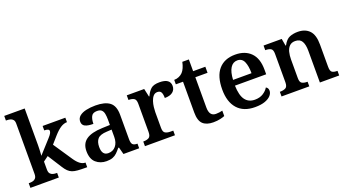

<svg xmlns="http://www.w3.org/2000/svg" viewBox="-58 -1328 3421 1906"><g transform="rotate(-20 1653.0 -375.0)"><path d="M17 0V-49H28Q45 -49 62.5 -53.5Q80 -58 91.5 -72.5Q103 -87 103 -116V-648Q103 -675 91.5 -688.5Q80 -702 62.5 -706.5Q45 -711 28 -711H17V-760H233V-374Q233 -356 232 -329.5Q231 -303 229.5 -282.5Q228 -262 228 -262L354 -401Q377 -426 384.5 -440.5Q392 -455 392 -465Q392 -489 341 -489V-536H581V-489Q547 -489 513 -467Q479 -445 440 -401L374 -326L507 -128Q560 -49 614 -49H617V0H603Q553 0 518.5 -2.5Q484 -5 460.5 -14Q437 -23 418 -41.5Q399 -60 379 -92L286 -238L233 -199V-115Q233 -86 244.5 -72Q256 -58 273.5 -53.5Q291 -49 308 -49H317V0Z M820 10Q754 10 709 -29.5Q664 -69 664 -152Q664 -232 720 -271Q776 -310 889 -314L972 -317V-374Q972 -408 967 -434.5Q962 -461 946.5 -476Q931 -491 898 -491Q852 -491 837 -460Q822 -429 822 -383Q765 -383 735.5 -397.5Q706 -412 706 -448Q706 -484 732.5 -506Q759 -528 803.5 -538Q848 -548 902 -548Q1002 -548 1052 -509.5Q1102 -471 1102 -377V-120Q1102 -79 1115.5 -64Q1129 -49 1163 -49H1166V0H1000L980 -75H972Q950 -48 930.5 -29Q911 -10 885 0Q859 10 820 10ZM863 -59Q913 -59 942.5 -95Q972 -131 972 -191V-268L920 -265Q850 -262 823.5 -232.5Q797 -203 797 -147Q797 -59 863 -59Z M1227 0V-49H1230Q1264 -49 1286.5 -61.5Q1309 -74 1309 -121V-419Q1309 -463 1287.5 -475Q1266 -487 1233 -487H1230V-536H1414L1433 -450H1438Q1458 -495 1486.5 -521Q1515 -547 1578 -547Q1635 -547 1662.5 -527Q1690 -507 1690 -469Q1690 -429 1661 -405.5Q1632 -382 1576 -382Q1576 -423 1565 -443Q1554 -463 1526 -463Q1499 -463 1482 -443.5Q1465 -424 1455.5 -394.5Q1446 -365 1442.5 -334.5Q1439 -304 1439 -283V-116Q1439 -72 1460.5 -60.5Q1482 -49 1513 -49H1544V0Z M1947 10Q1876 10 1838.5 -25Q1801 -60 1801 -147V-472H1725V-519Q1752 -519 1776 -529.5Q1800 -540 1816 -557Q1847 -590 1862 -660H1931V-536H2060V-472H1931V-152Q1931 -60 2000 -60Q2019 -60 2036 -62.5Q2053 -65 2069 -69V-12Q2054 -5 2021.5 2.5Q1989 10 1947 10Z M2389 10Q2268 10 2204 -62Q2140 -134 2140 -265Q2140 -405 2202 -476.5Q2264 -548 2378 -548Q2482 -548 2542 -487.5Q2602 -427 2602 -308V-259H2272Q2275 -155 2310.5 -107.5Q2346 -60 2412 -60Q2464 -60 2500 -83Q2536 -106 2554 -137Q2578 -125 2578 -94Q2578 -69 2557.5 -45Q2537 -21 2495 -5.5Q2453 10 2389 10ZM2469 -319Q2469 -396 2448.5 -441.5Q2428 -487 2379 -487Q2332 -487 2305 -444Q2278 -401 2274 -319Z M2670 0V-49H2674Q2708 -49 2731 -61Q2754 -73 2754 -119V-421Q2754 -464 2733 -475.5Q2712 -487 2679 -487H2675V-536H2867L2880 -461H2885Q2915 -517 2953 -532.5Q2991 -548 3039 -548Q3117 -548 3161 -502Q3205 -456 3205 -354V-120Q3205 -73 3223 -61Q3241 -49 3275 -49H3279V0H3075V-335Q3075 -400 3054.5 -435.5Q3034 -471 2984 -471Q2946 -471 2924 -449Q2902 -427 2893 -391Q2884 -355 2884 -313V-115Q2884 -72 2905 -60.5Q2926 -49 2959 -49H2963V0Z"/></g></svg>

Font: Noto Serif Toto SemiBold
Style: Regular
Weight: 600
Designer: Monotype Design Team
Foundry: Monotype Imaging Inc.
Version: Version 2.001; ttfautohint (v1.8.4.7-5d5b)